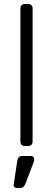

<svg xmlns="http://www.w3.org/2000/svg" viewBox="-20 -730 265 960"><path d="M121 0H104Q94 0 88 -6Q82 -12 82 -22V-688Q82 -698 88 -704Q94 -710 104 -710H121Q131 -710 137 -704Q143 -698 143 -688V-22Q143 -12 137 -6Q131 0 121 0ZM91 50H136Q143 50 147 55Q151 60 151 66Q151 75 147 84L107 189Q102 200 96.5 205Q91 210 81 210H63Q55 210 51 204Q47 198 49 189L66 77Q69 50 91 50Z"/></svg>

Font: Rubik
Style: Regular
Weight: 300
Designer: Hubert & Fischer
Foundry: Hubert & Fischer
Version: Version 1.100